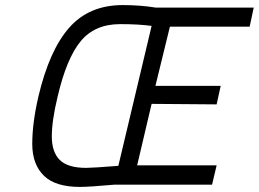

<svg xmlns="http://www.w3.org/2000/svg" viewBox="-20 -726 1019 756"><path d="M295 10Q199 10 154 -33Q107 -78 107 -159.5Q107 -241 131 -345Q174 -528 252.5 -617Q331 -706 463 -706Q532 -706 594 -696H979L963 -621H649L592 -388H849L833 -315L577 -317L520 -75H833L815 1H432Q331 10 295 10ZM319 -65Q345 -65 446 -73L577 -624Q526 -631 453 -631Q353 -631 297.5 -563.5Q242 -496 207 -346Q184 -251 184 -189Q184 -127 215.5 -96Q247 -65 319 -65Z"/></svg>

Font: TitilliumWebItalic
Style: Italic
Weight: 400
Italic angle: -13°
Version: Version 1.001;PS 57.000;hotconv 1.0.70;makeotf.lib2.5.55311